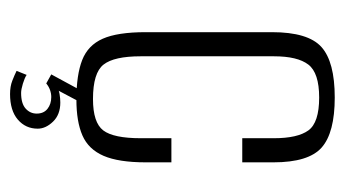

<svg xmlns="http://www.w3.org/2000/svg" viewBox="-172 -373 686 382"><g transform="rotate(90 171.0 -182.0)"><path d="M178 9Q129 9 99.5 -2.5Q70 -14 57 -43.5Q44 -73 44 -129V-380Q44 -452 73.5 -478.5Q103 -505 174 -505Q244 -505 273.5 -479Q303 -453 303 -383V-321H255V-384Q255 -431 239.5 -452.5Q224 -474 174 -474Q125 -474 108.5 -452.5Q92 -431 92 -384V-119Q92 -66 108.5 -45Q125 -24 177 -24Q224 -24 239.5 -44.5Q255 -65 255 -119V-180H303V-129Q303 -75 290 -45Q277 -15 249.5 -3Q222 9 178 9ZM167 141Q152 141 140.5 136.5Q129 132 121 128L129 108Q135 112 146.5 115.5Q158 119 165 119Q186 119 196 110Q206 101 206 88Q206 74 196.5 66.5Q187 59 173 59Q166 59 159 61.5Q152 64 146 69L128 59L160 0H184L157 51L151 49Q158 44 167 42.5Q176 41 184 41Q208 41 222 55.5Q236 70 236 86Q236 110 218 125.5Q200 141 167 141Z"/></g></svg>

Font: Alumni Sans Light
Style: Regular
Weight: 300
Version: Version 1.018